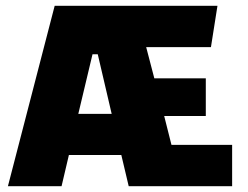

<svg xmlns="http://www.w3.org/2000/svg" viewBox="-20 -645 859 665"><path d="M7.4 0 169.4 -625H733.2L710.6 -481.8H486.3L514.5 -373.8H692.8V-243.2H548.7L573.9 -143.2H784V0H425.8L400.2 -108.1H218.6L193.2 0ZM251.2 -250.6H366.8L318.6 -457H300.4Z"/></svg>

Font: Changa
Style: Regular
Weight: 400
Designer: Eduardo Rodriguez Tunni
Foundry: Eduardo Rodriguez Tunni
Version: Version 3.003